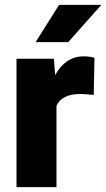

<svg xmlns="http://www.w3.org/2000/svg" viewBox="-20 -770 437 790"><path d="M368.7 -532.2 365.7 -379.4Q356 -380.4 339.4 -381.8Q322.8 -383.3 311.5 -383.3Q234.4 -383.3 212.4 -335V0H47.9V-528.3H201.7L207 -460.9Q226.6 -497.6 256.1 -517.8Q285.6 -538.1 323.2 -538.1Q350.6 -538.1 368.7 -532.2ZM126.5 -596.7 223.1 -750H397L260.7 -596.7Z"/></svg>

Font: Vazirmatn RD UI Black
Style: Regular
Weight: 900
Designer: Saber Rastikerdar
Foundry: Saber Rastikerdar
Version: Version 33.003